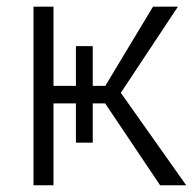

<svg xmlns="http://www.w3.org/2000/svg" viewBox="-20 -548 580 568"><path d="M506.3 -528.3 337.4 -273.4 530.8 0H453.6L291 -242.2H254.4V-126H204.6V-242.2H138.2V0H79.1V-528.3H138.2V-293.9H204.6V-411.6H254.4V-293.9H291.5L432.6 -528.3Z"/></svg>

Font: Franko
Style: Light
Weight: 300
Designer: Google
Version: Version 1.200310; 2013